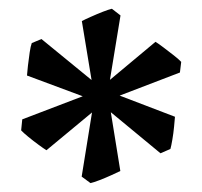

<svg xmlns="http://www.w3.org/2000/svg" viewBox="-20 -741 457 434"><path d="M228.5 -560.5 331.5 -646.5Q337.9 -642.6 349.9 -633.5Q361.8 -624.5 373.3 -615.5Q384.8 -606.4 389.6 -601.1L386.7 -577.1L250.5 -524.9L375.5 -477.1Q375 -469.7 373.5 -454.8Q372.1 -439.9 369.6 -425.5Q367.2 -411.1 365.2 -404.3L342.8 -394.5L230.5 -487.3L252 -354.5Q245.1 -351.1 231.7 -345Q218.3 -338.9 204.8 -333.7Q191.4 -328.6 184.6 -327.1L164.6 -341.8L188 -486.8L85 -401.4Q78.6 -405.3 66.7 -414.1Q54.7 -422.9 43.5 -432.1Q32.2 -441.4 27.8 -446.3L30.3 -471.2L167 -523.4L41 -570.3Q41.5 -578.1 43.2 -593Q44.9 -607.9 47.1 -622.6Q49.3 -637.2 51.8 -643.6L73.7 -652.8L187 -560.1L165 -693.4Q171.4 -696.8 185.1 -702.9Q198.7 -709 212.4 -714.4Q226.1 -719.7 232.9 -721.2L252.4 -706.1Z"/></svg>

Font: Namdhinggo SemiBold
Style: Regular
Weight: 600
Designer: Victor Gaultney
Foundry: SIL International
Version: Version 3.001